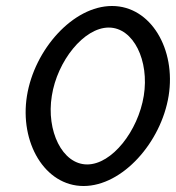

<svg xmlns="http://www.w3.org/2000/svg" viewBox="-20 -610 587 641"><path d="M70 -290C45 -135 129 11 259 11C389 11 518 -135 543 -290C568 -445 484 -590 354 -590C224 -590 95 -445 70 -290ZM153 -290C171 -406 260 -518 343 -518C426 -518 479 -407 460 -290C441 -173 354 -61 271 -61C188 -61 134 -173 153 -290Z"/></svg>

Font: Charger Sport
Style: DfBdObl
Weight: 400
Designer: Jasper
Foundry: Cannot Into Space Fonts
Version: Version 1.1